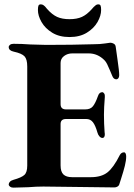

<svg xmlns="http://www.w3.org/2000/svg" viewBox="-20 -856 615 881"><path d="M20 0ZM20 -10Q20 -16 25.5 -22Q31 -28 42 -31Q78 -41 91.5 -53Q105 -65 105 -96V-551Q105 -584 92.5 -597.5Q80 -611 43 -619Q20 -624 20 -640Q20 -646 26 -650.5Q32 -655 42 -655Q80 -655 119 -652Q171 -650 192 -650Q315 -650 408 -653Q439 -653 461 -656.5Q483 -660 486 -660Q494 -660 502 -655.5Q510 -651 511 -641Q513 -622 519 -584Q527 -530 527 -511Q527 -502 523 -497Q519 -492 514 -492Q501 -492 495 -508Q492 -515 484.5 -533Q477 -551 471.5 -562Q466 -573 459 -580Q428 -611 387 -611H312Q290 -611 274 -599Q258 -587 258 -567V-378Q258 -354 283 -354H371Q395 -354 406.5 -368.5Q418 -383 429 -414Q435 -433 449 -433Q454 -433 458 -427Q462 -421 461 -411Q457 -361 457 -330Q457 -288 460 -249L461 -241Q461 -223 450 -223Q443 -223 436.5 -230Q430 -237 427 -248Q418 -280 406.5 -295Q395 -310 376 -310H283Q258 -310 258 -287V-97Q258 -68 271 -55.5Q284 -43 311 -43H397Q445 -43 473 -65Q501 -87 530 -145Q537 -157 549 -157Q554 -157 556.5 -151.5Q559 -146 559 -138Q559 -120 553 -95.5Q547 -71 535 -34Q530 -20 527 -9Q525 -3 518.5 0.5Q512 4 505 4Q464 4 426 3Q216 0 179 0Q146 0 110 3Q62 5 41 5Q32 5 26 0.5Q20 -4 20 -10ZM154 -810Q154 -824 156.5 -830Q159 -836 167 -836Q174 -836 179 -832.5Q184 -829 189 -823.5Q194 -818 196 -815Q219 -789 242 -778.5Q265 -768 299 -768Q333 -768 356 -778.5Q379 -789 402 -815Q404 -818 410 -824Q416 -830 420.5 -833Q425 -836 431 -836Q439 -836 441.5 -830Q444 -824 444 -810Q444 -784 427.5 -755Q411 -726 378.5 -706Q346 -686 299 -686Q252 -686 219.5 -706Q187 -726 170.5 -755Q154 -784 154 -810Z"/></svg>

Font: EB Garamond
Style: Bold
Weight: 700
Designer: Georg Duffner and Octavio Pardo
Foundry: Georg Duffner
Version: Version 1.000; ttfautohint (v1.6)